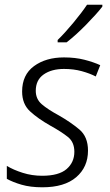

<svg xmlns="http://www.w3.org/2000/svg" viewBox="-20 -786 468 816"><path d="M160 10Q254 10 304 -33Q354 -76 354 -146Q354 -205 317 -236Q280 -267 231 -295Q183 -321 157.5 -343Q132 -365 132 -400Q132 -446 165.5 -469.5Q199 -493 252 -493Q293 -493 327.5 -483.5Q362 -474 387 -461L406 -509Q378 -522 339 -532Q300 -542 252 -542Q175 -542 124.5 -505Q74 -468 74 -397Q74 -344 107.5 -313Q141 -282 194 -252Q241 -226 268.5 -204Q296 -182 296 -141Q296 -96 263 -67.5Q230 -39 159 -39Q116 -39 76.5 -51.5Q37 -64 9 -81V-26Q34 -12 71.5 -1Q109 10 160 10ZM225 -606H263Q302 -636 347 -682Q392 -728 415 -758V-766H350Q328 -733 291.5 -689Q255 -645 225 -616Z"/></svg>

Font: Noto Sans UI Light
Style: Italic
Weight: 300
Italic angle: -12°
Designer: Monotype Design Team
Foundry: Monotype Imaging Inc.
Version: Version 1.901